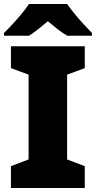

<svg xmlns="http://www.w3.org/2000/svg" viewBox="-21 -947 483 967"><path d="M406 0H34V-110L123 -144V-571L34 -604V-714H406V-604L317 -571V-144L406 -110ZM317 -927Q333 -904 355.5 -876.5Q378 -849 401.5 -823.5Q425 -798 442 -781V-767H318Q292 -782 269 -800Q246 -818 220 -840Q194 -818 172.5 -801Q151 -784 125 -767H-1V-781Q18 -799 41.5 -824.5Q65 -850 87.5 -877Q110 -904 125 -927Z"/></svg>

Font: Noto Sans Bengali UI Black
Style: Regular
Weight: 900
Designer: Jelle Bosma - Monotype Design Team
Foundry: Monotype Imaging Inc.
Version: Version 2.003; ttfautohint (v1.8.4.7-5d5b)